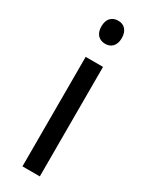

<svg xmlns="http://www.w3.org/2000/svg" viewBox="-196 -776 632 814"><g transform="rotate(30 120.5 -369.0)"><path d="M122 -738C92 -738 71 -720 71 -681C71 -644 92 -625 122 -625C150 -625 171 -644 171 -681C171 -719 150 -738 122 -738ZM163 -536H78V0H163Z"/></g></svg>

Font: Noto Sans Georgian SemiCondensed
Style: Regular
Weight: 400
Width: 4
Designer: Monotype Design Team, Akaki Razmadze
Foundry: Google LLC
Version: Version 2.005